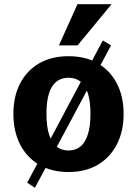

<svg xmlns="http://www.w3.org/2000/svg" viewBox="-20 -805 647 910"><path d="M145.5 85 108.9 61 467.3 -613.3 506.3 -589.8ZM304.7 10.3Q223.1 10.3 164.6 -24.7Q106 -59.6 74.7 -121.6Q43.5 -183.6 43.5 -265.6Q43.5 -347.2 74.7 -408.4Q106 -469.7 164.6 -504.2Q223.1 -538.6 304.7 -538.6Q386.2 -538.6 444.6 -504.2Q502.9 -469.7 534.4 -408.4Q565.9 -347.2 565.9 -265.6Q565.9 -183.6 534.4 -121.6Q502.9 -59.6 444.6 -24.7Q386.2 10.3 304.7 10.3ZM304.7 -91.8Q338.9 -91.8 361.8 -111.1Q384.8 -130.4 396.7 -168.9Q408.7 -207.5 408.7 -265.6Q408.7 -323.7 397 -361.6Q385.3 -399.4 362.1 -418Q338.9 -436.5 304.7 -436.5Q253.4 -436.5 226.8 -394.5Q200.2 -352.5 200.2 -265.6Q200.2 -207 212.2 -168.5Q224.1 -129.9 247.6 -110.8Q271 -91.8 304.7 -91.8ZM259.3 -589.8 347.2 -785.2H508.8L347.7 -589.8Z"/></svg>

Font: Comme
Style: Bold
Weight: 700
Version: Version 1.000;gftools[0.9.27]